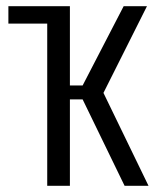

<svg xmlns="http://www.w3.org/2000/svg" viewBox="-20 -598 504 618"><path d="M132 0V-578H205V-323H246L378 -578H453L313 -299L458 0H381L246 -278H205V0ZM7 -522V-578H205V-522Z"/></svg>

Font: Oswald Light
Style: Regular
Weight: 300
Designer: Vernon Adams
Foundry: Vernon Adams
Version: Version 4.103;gftools[0.9.33.dev8+g029e19f]